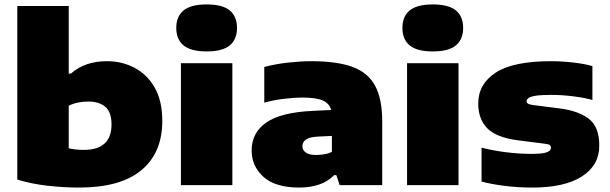

<svg xmlns="http://www.w3.org/2000/svg" viewBox="-20 -835 2750 866"><path d="M337 11Q268 11 195 2.8Q122 -5.5 58 -25V-808H290V-503H300Q362 -559 463 -559Q530 -559 586.8 -529.2Q643.5 -499.5 677.8 -439.8Q712 -380 712 -290Q712 -145.5 617.5 -67.2Q523 11 337 11ZM358 -159Q483 -159 483 -274Q483 -329.5 455 -353.2Q427 -377 378 -377Q355.5 -377 332.5 -372.5Q309.5 -368 290 -358V-166Q303.5 -163 321 -161Q338.5 -159 358 -159Z M796 0V-550H1028V0ZM912 -603Q841 -603 808 -630.2Q775 -657.5 775 -709Q775 -761 808 -788Q841 -815 912 -815Q983.5 -815 1016.2 -788Q1049 -761 1049 -709Q1049 -657.5 1016.2 -630.2Q983.5 -603 912 -603Z M1330 11Q1222 11 1168.5 -37.2Q1115 -85.5 1115 -156Q1115 -236.5 1181.2 -282.5Q1247.5 -328.5 1392 -335L1473.5 -339Q1465.5 -369 1435.5 -382Q1405.5 -395 1342 -395Q1307 -395 1259.8 -389.2Q1212.5 -383.5 1172 -372V-533Q1223 -546.5 1280.2 -552.8Q1337.5 -559 1384 -559Q1498 -559 1568.5 -533.8Q1639 -508.5 1671.5 -449Q1704 -389.5 1704 -287V0H1512L1497 -45H1487Q1458 -15 1417.2 -2Q1376.5 11 1330 11ZM1344 -175Q1344 -158 1359.2 -147Q1374.5 -136 1406 -136Q1422.5 -136 1441.5 -139Q1460.5 -142 1477 -150V-222L1415 -219Q1375.5 -217 1359.8 -205.5Q1344 -194 1344 -175Z M1816 0V-550H2048V0ZM1932 -603Q1861 -603 1828 -630.2Q1795 -657.5 1795 -709Q1795 -761 1828 -788Q1861 -815 1932 -815Q2003.5 -815 2036.2 -788Q2069 -761 2069 -709Q2069 -657.5 2036.2 -630.2Q2003.5 -603 1932 -603Z M2381 11Q2319.5 11 2259.5 3.8Q2199.5 -3.5 2152 -16V-169Q2199.5 -156.5 2259 -148.8Q2318.5 -141 2377 -141Q2428 -141 2446.5 -148.2Q2465 -155.5 2465 -168Q2465 -176.5 2459.5 -180.8Q2454 -185 2435 -187L2317 -202Q2217.5 -215 2177.2 -257Q2137 -299 2137 -368Q2137 -456 2216 -507.5Q2295 -559 2465 -559Q2514.5 -559 2566 -553Q2617.5 -547 2652 -537V-384Q2617.5 -394 2566.2 -400.5Q2515 -407 2467 -407Q2418 -407 2394 -402.8Q2370 -398.5 2362.5 -391.8Q2355 -385 2355 -378Q2355 -371.5 2361.2 -367.5Q2367.5 -363.5 2386 -361L2504 -346Q2588 -335.5 2635.5 -299.5Q2683 -263.5 2683 -178Q2683 -89.5 2604.8 -39.2Q2526.5 11 2381 11Z"/></svg>

Font: Encode Sans Expanded Black
Style: Regular
Weight: 900
Width: 7
Designer: Multiple Designers
Foundry: Impallari Type
Version: Version 3.000; ttfautohint (v1.8.3) -l 8 -r 50 -G 200 -x 14 